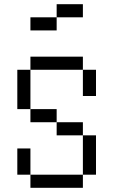

<svg xmlns="http://www.w3.org/2000/svg" viewBox="-20 -895 540 915"><path d="M375 -812.5H250V-875H375ZM62.5 -187.5H125V-62.5H62.5ZM62.5 -562.5H125V-375H62.5ZM125 -62.5H375V0H125ZM125 -375H250V-312.5H125ZM125 -625H375V-562.5H125ZM125 -812.5H250V-750H125ZM250 -312.5H375V-250H250ZM375 -250H437.5V-62.5H375ZM375 -562.5H437.5V-437.5H375Z"/></svg>

Font: 寒蝉点阵体 16px
Style: Regular
Weight: 400
Designer: Designed by Warren2060
Foundry: ChillType
Version: Version 1.000